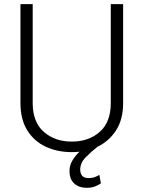

<svg xmlns="http://www.w3.org/2000/svg" viewBox="-20 -731 698 935"><path d="M519.5 -710.9H579.6V-229.5Q579.6 -149.4 545.2 -96.2Q510.7 -43 455.1 -16.6Q422.9 8.8 396.7 35.6Q370.6 62.5 370.6 95.2Q370.6 112.3 379.6 124.3Q388.7 136.2 412.6 136.2Q430.2 136.2 443.1 130.9Q456.1 125.5 463.9 120.6L471.2 162.1Q460.4 169.4 443.6 176.5Q426.8 183.6 400.9 183.6Q365.2 183.6 341.8 162.8Q318.4 142.1 318.4 100.6Q318.4 76.7 331.1 53.2Q343.8 29.8 367.2 7.8Q348.6 9.8 329.6 9.8Q258.8 9.8 202.1 -16.8Q145.5 -43.5 112.5 -96.7Q79.6 -149.9 79.6 -229.5V-710.9H139.2V-229.5Q139.2 -136.7 193.1 -89.1Q247.1 -41.5 329.6 -41.5Q412.6 -41.5 466.1 -89.1Q519.5 -136.7 519.5 -229.5Z"/></svg>

Font: Vazirmatn RD ExtraLight
Style: Regular
Weight: 200
Designer: Saber Rastikerdar
Foundry: Saber Rastikerdar
Version: Version 32.102